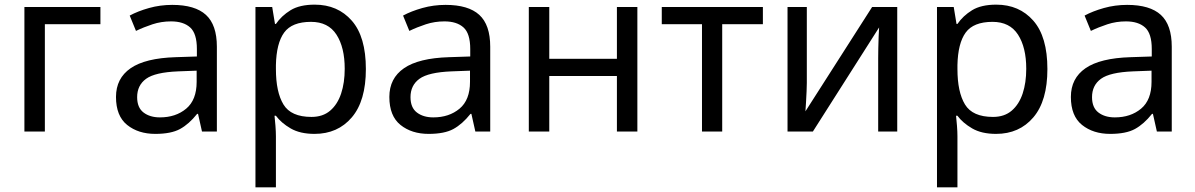

<svg xmlns="http://www.w3.org/2000/svg" viewBox="-20 -566 5142 826"><path d="M412 -536V-462H173V0H85V-536Z M721 -545Q819 -545 866 -502Q913 -459 913 -365V0H849L832 -76H828Q793 -32 754.5 -11Q716 10 648 10Q575 10 527 -28.5Q479 -67 479 -149Q479 -229 542 -272.5Q605 -316 736 -320L827 -323V-355Q827 -422 798 -448Q769 -474 716 -474Q674 -474 636 -461.5Q598 -449 565 -433L538 -499Q573 -518 621 -531.5Q669 -545 721 -545ZM747 -259Q647 -255 608.5 -227Q570 -199 570 -148Q570 -103 597.5 -82Q625 -61 668 -61Q736 -61 781 -98.5Q826 -136 826 -214V-262Z M1334 -546Q1433 -546 1493.5 -477Q1554 -408 1554 -269Q1554 -132 1493.5 -61Q1433 10 1333 10Q1271 10 1230.5 -13.5Q1190 -37 1167 -68H1161Q1163 -51 1165 -25Q1167 1 1167 20V240H1079V-536H1151L1163 -463H1167Q1191 -498 1230 -522Q1269 -546 1334 -546ZM1318 -472Q1236 -472 1202.5 -426Q1169 -380 1167 -286V-269Q1167 -170 1199.5 -116.5Q1232 -63 1320 -63Q1369 -63 1400.5 -90Q1432 -117 1447.5 -163.5Q1463 -210 1463 -270Q1463 -362 1427.5 -417Q1392 -472 1318 -472Z M1897 -545Q1995 -545 2042 -502Q2089 -459 2089 -365V0H2025L2008 -76H2004Q1969 -32 1930.5 -11Q1892 10 1824 10Q1751 10 1703 -28.5Q1655 -67 1655 -149Q1655 -229 1718 -272.5Q1781 -316 1912 -320L2003 -323V-355Q2003 -422 1974 -448Q1945 -474 1892 -474Q1850 -474 1812 -461.5Q1774 -449 1741 -433L1714 -499Q1749 -518 1797 -531.5Q1845 -545 1897 -545ZM1923 -259Q1823 -255 1784.5 -227Q1746 -199 1746 -148Q1746 -103 1773.5 -82Q1801 -61 1844 -61Q1912 -61 1957 -98.5Q2002 -136 2002 -214V-262Z M2343 -536V-313H2634V-536H2722V0H2634V-239H2343V0H2255V-536Z M3262 -462H3087V0H3000V-462H2827V-536H3262Z M3451 -209Q3451 -197 3450 -173Q3449 -149 3447.5 -125Q3446 -101 3445 -87L3732 -536H3840V0H3758V-316Q3758 -332 3758.5 -358Q3759 -384 3760 -409.5Q3761 -435 3762 -448L3477 0H3368V-536H3451Z M4266 -546Q4365 -546 4425.5 -477Q4486 -408 4486 -269Q4486 -132 4425.5 -61Q4365 10 4265 10Q4203 10 4162.5 -13.5Q4122 -37 4099 -68H4093Q4095 -51 4097 -25Q4099 1 4099 20V240H4011V-536H4083L4095 -463H4099Q4123 -498 4162 -522Q4201 -546 4266 -546ZM4250 -472Q4168 -472 4134.5 -426Q4101 -380 4099 -286V-269Q4099 -170 4131.5 -116.5Q4164 -63 4252 -63Q4301 -63 4332.5 -90Q4364 -117 4379.5 -163.5Q4395 -210 4395 -270Q4395 -362 4359.5 -417Q4324 -472 4250 -472Z M4829 -545Q4927 -545 4974 -502Q5021 -459 5021 -365V0H4957L4940 -76H4936Q4901 -32 4862.5 -11Q4824 10 4756 10Q4683 10 4635 -28.5Q4587 -67 4587 -149Q4587 -229 4650 -272.5Q4713 -316 4844 -320L4935 -323V-355Q4935 -422 4906 -448Q4877 -474 4824 -474Q4782 -474 4744 -461.5Q4706 -449 4673 -433L4646 -499Q4681 -518 4729 -531.5Q4777 -545 4829 -545ZM4855 -259Q4755 -255 4716.5 -227Q4678 -199 4678 -148Q4678 -103 4705.5 -82Q4733 -61 4776 -61Q4844 -61 4889 -98.5Q4934 -136 4934 -214V-262Z"/></svg>

Font: Go Noto Kurrent-Regular
Style: Regular
Weight: 400
Designer: Monotype Design Team
Foundry: Monotype Imaging Inc.
Version: Version 2.012; ttfautohint (v1.8.4.7-5d5b)